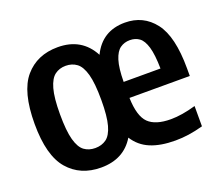

<svg xmlns="http://www.w3.org/2000/svg" viewBox="-99 -695 970 845"><g transform="rotate(-20 386.0 -272.0)"><path d="M242 10Q145.5 10 88.5 -56Q31.5 -122 31.5 -270.5Q31.5 -421 88.2 -487.2Q145 -553.5 242 -553.5Q354 -553.5 404 -459Q450 -554 556.5 -554Q642.5 -554 694 -487.5Q745.5 -421 745.5 -271V-235.5H463Q465.5 -149.5 498.2 -117.2Q531 -85 602.5 -85Q629 -85 658 -89.8Q687 -94.5 720 -104V-9Q683.5 1 652.2 5.5Q621 10 589.5 10Q520 10 473 -9.8Q426 -29.5 398.5 -73Q348.5 10 242 10ZM551 -474Q525 -474 505.5 -460.2Q486 -446.5 474.8 -411Q463.5 -375.5 463 -310.5H635.5Q634.5 -376 624 -411.5Q613.5 -447 595 -460.5Q576.5 -474 551 -474ZM247 -79.5Q277 -79.5 298.8 -95.2Q320.5 -111 332 -152Q343.5 -193 343.5 -269.5Q343.5 -348 331.8 -390.2Q320 -432.5 298.2 -448.5Q276.5 -464.5 247 -464.5Q217.5 -464.5 196 -448.5Q174.5 -432.5 162.8 -391Q151 -349.5 151 -272.5Q151 -194.5 162.5 -152.8Q174 -111 195.5 -95.2Q217 -79.5 247 -79.5Z"/></g></svg>

Font: Encode Sans Condensed SemiBold
Style: Regular
Weight: 600
Width: 3
Designer: Multiple Designers
Foundry: Impallari Type
Version: Version 3.000; ttfautohint (v1.8.3) -l 8 -r 50 -G 200 -x 14 